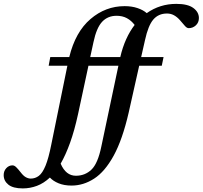

<svg xmlns="http://www.w3.org/2000/svg" viewBox="-208 -732 1073 1016"><path d="M657.5 -430 648 -384H528.5L473 -136.5Q440 7 393.5 91.8Q347 176.5 290.2 213.2Q233.5 250 170.5 250Q131.5 250 102.2 238Q73 226 56 207.5Q23.5 238 -12.8 251.5Q-49 265 -87.5 265Q-139 265 -163.8 245Q-188.5 225 -188.5 194.5Q-188.5 173 -174.8 158Q-161 143 -142 143Q-132.5 143 -122.8 152.2Q-113 161.5 -98.5 180Q-84.5 198.5 -71.2 205.8Q-58 213 -45 213Q-22 213 -2.8 198.8Q16.5 184.5 32.8 145.2Q49 106 63.5 32.5L148.5 -384H49.5L58 -430H158.5Q191 -563 270.8 -631.2Q350.5 -699.5 451.5 -699.5Q489.5 -699.5 519.8 -689.2Q550 -679 568.5 -662.5Q638 -711.5 725 -711.5Q785.5 -711.5 815 -689.8Q844.5 -668 844.5 -636.5Q844.5 -613 828.5 -598Q812.5 -583 790.5 -583Q780.5 -583 769.5 -596Q758.5 -609 744 -625.5Q729.5 -642 712.8 -651.2Q696 -660.5 675.5 -660.5Q630.5 -660.5 603.2 -628.5Q576 -596.5 559.5 -520.5L539 -430ZM286.5 -508.5 269.5 -430H428.5Q440.5 -482 459.8 -524.5Q479 -567 504.5 -600Q487 -623 463.5 -635.8Q440 -648.5 409 -648.5Q362 -648.5 332.2 -616.5Q302.5 -584.5 286.5 -508.5ZM205 -128Q186 -41 162.8 23.5Q139.5 88 113 134Q140.5 198 193.5 198Q242 198 276 165.5Q310 133 328.5 42L418.5 -384H260Z"/></svg>

Font: Newsreader Text SemiBold
Style: Italic
Weight: 600
Italic angle: -17°
Designer: Hugues Gentile
Foundry: Production Type
Version: Version 1.001